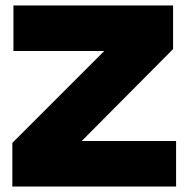

<svg xmlns="http://www.w3.org/2000/svg" viewBox="-20 -680 677 700"><path d="M622 -166V0H25V-159L360 -494H29V-660H611V-501L278 -166Z"/></svg>

Font: Work Sans Black
Style: Regular
Weight: 900
Designer: Wei Huang
Foundry: Wei Huang
Version: Version 1.500